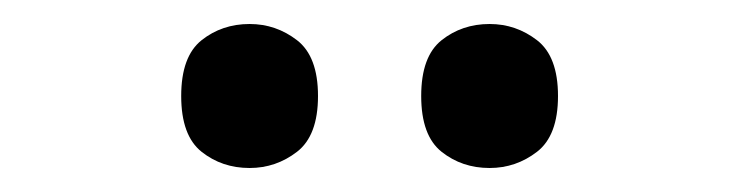

<svg xmlns="http://www.w3.org/2000/svg" viewBox="-20 -768 617 160"><path d="M388 -628Q365 -628 348 -641.5Q331 -655 331 -688Q331 -721 348 -734.5Q365 -748 388 -748Q410 -748 427.5 -734.5Q445 -721 445 -688Q445 -655 427.5 -641.5Q410 -628 388 -628ZM188 -628Q165 -628 148 -641.5Q131 -655 131 -688Q131 -721 148 -734.5Q165 -748 188 -748Q210 -748 227.5 -734.5Q245 -721 245 -688Q245 -655 227.5 -641.5Q210 -628 188 -628Z"/></svg>

Font: Noto Naskh Arabic UI Semi
Style: Bold
Weight: 700
Designer: Monotype Design Team, David Williams, Mohamad Dakak and Nizar Qandah
Foundry: Monotype Imaging Inc.
Version: Version 2.014; ttfautohint (v1.8.4.7-5d5b)